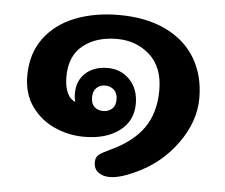

<svg xmlns="http://www.w3.org/2000/svg" viewBox="-44 -551 749 639"><g transform="rotate(5 330.5 -232.0)"><path d="M291 -7Q291 -24 302 -32.5Q313 -41 337 -52Q413 -87 448.5 -138Q484 -189 484 -264Q484 -341 439 -381.5Q394 -422 329 -422Q260 -422 216 -387Q172 -352 172 -282Q172 -255 179 -235.5Q186 -216 197 -208Q203 -203 209 -201Q205 -213 205 -229Q205 -272 233 -297.5Q261 -323 307 -323Q351 -323 380.5 -292.5Q410 -262 410 -212Q410 -155 365.5 -121.5Q321 -88 248 -88Q196 -88 149 -109Q102 -130 72 -172Q42 -214 42 -274Q42 -348 80 -399.5Q118 -451 183 -476.5Q248 -502 329 -502Q420 -502 485.5 -470.5Q551 -439 585 -382Q619 -325 619 -249Q619 -171 565.5 -97Q512 -23 427 15Q377 38 344 38Q321 38 306 26.5Q291 15 291 -7ZM345 -221Q345 -242 333 -253Q321 -264 303 -264Q286 -264 274.5 -253Q263 -242 263 -221Q263 -200 274.5 -189.5Q286 -179 303 -179Q321 -179 333 -189.5Q345 -200 345 -221Z"/></g></svg>

Font: Maitree
Style: Bold
Weight: 700
Designer: CadsonDemak Team
Foundry: CadsonDemak
Version: Version 1.002